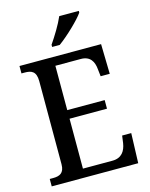

<svg xmlns="http://www.w3.org/2000/svg" viewBox="-135 -1016 857 1100"><g transform="rotate(-15 293.5 -465.5)"><path d="M241 -784V-771H286C339 -809 419 -886 442 -921V-931H326C307 -886 270 -826 241 -784ZM32 0H545L551 -177H497L491 -133C484 -89 462 -52 406 -52H231V-348H453V-399H231V-662H382C437 -662 457 -626 461 -581L466 -537H520L516 -714H32V-670H51C89 -670 119 -661 119 -601V-108C119 -55 90 -44 52 -44H32Z"/></g></svg>

Font: Noto Serif Lao SemiCondensed Medium
Style: Regular
Weight: 500
Width: 4
Designer: Monotype Design Team
Foundry: Monotype Imaging Inc.
Version: Version 2.003